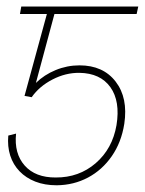

<svg xmlns="http://www.w3.org/2000/svg" viewBox="-20 -548 436 577"><path d="M75.2 -255.9 53.7 -259.8 127 -528.3H395.5L390.6 -505.9H143.6L87.9 -298.8Q112.8 -323.2 147.2 -337.4Q181.6 -351.6 218.8 -351.6Q290 -351.6 327.6 -302.7Q365.2 -253.9 353.5 -175.8Q344.7 -120.1 315.9 -78.6Q287.1 -37.1 244.4 -14.4Q201.7 8.3 150.4 8.8Q114.3 8.8 86.2 -2.2Q58.1 -13.2 38.8 -33.2Q19.5 -53.2 10.7 -80.6Q2 -107.9 4.9 -140.6L28.3 -146.5Q22 -86.9 54.2 -50.5Q86.4 -14.2 147.5 -14.6Q217.3 -14.2 267.6 -57.6Q317.9 -101.1 330.1 -171.9Q341.8 -243.7 311.8 -285.9Q281.7 -328.1 218.8 -329.1Q177.2 -329.6 137.7 -309.1Q98.1 -288.6 75.2 -255.9ZM165 -528.3 161.1 -505.9H40L43.9 -528.3Z"/></svg>

Font: Inter 24pt Thin
Style: Italic
Weight: 250
Italic angle: -9.3988°
Version: Version 4.001;git-66647c0bb